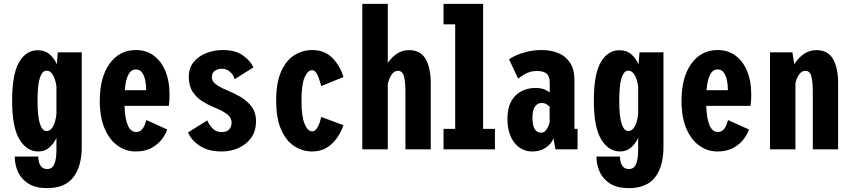

<svg xmlns="http://www.w3.org/2000/svg" viewBox="-20 -770 4390 990"><path d="M177.5 11Q118 11 80.2 -51.5Q42.5 -114 42.5 -251Q42.5 -388 78.5 -449.5Q114.5 -511 174.5 -511Q211.5 -511 235.5 -490.2Q259.5 -469.5 273 -439L278 -500H401.5V-13Q401.5 88 358.2 144Q315 200 223 200Q163.5 200 126.8 177Q90 154 73 116.8Q56 79.5 56 37H177Q177 50 180.8 65Q184.5 80 194.5 90.8Q204.5 101.5 224 101.5Q250 101.5 260.5 75.2Q271 49 271 3.5V-59Q257 -29 234 -9Q211 11 177.5 11ZM173.5 -251Q173.5 -169.5 185.8 -132Q198 -94.5 219.5 -94.5Q241.5 -94.5 254.5 -120Q267.5 -145.5 271 -183.5V-324Q267 -356.5 254.2 -381Q241.5 -405.5 219.5 -405.5Q198 -405.5 185.8 -369.2Q173.5 -333 173.5 -251Z M680 11Q628 11 585.8 -19.5Q543.5 -50 519 -108.2Q494.5 -166.5 494.5 -250.5Q494.5 -371.5 545.2 -441.8Q596 -512 681 -512Q734.5 -512 773.2 -483Q812 -454 833 -403.2Q854 -352.5 854 -287Q854 -260.5 852.8 -246Q851.5 -231.5 850.5 -224H622Q627 -89.5 681.5 -89.5Q699.5 -89.5 710.2 -100.8Q721 -112 726.5 -126.8Q732 -141.5 734.5 -151L842 -102.5Q836.5 -82 817.2 -55.2Q798 -28.5 764 -8.8Q730 11 680 11ZM680.5 -412Q632 -412 623.5 -305H733.5V-311Q733.5 -334.5 728.5 -357.8Q723.5 -381 712 -396.5Q700.5 -412 680.5 -412Z M1124 11Q1055 11 1011.5 -17Q968 -45 949.5 -87L1049 -149.5Q1057.5 -127.5 1075.5 -108.2Q1093.5 -89 1123 -89Q1149 -89 1161.5 -102.5Q1174 -116 1174 -139Q1174 -163.5 1150.2 -181.8Q1126.5 -200 1080.5 -218Q1052 -229.5 1022.5 -248.2Q993 -267 973.2 -297.2Q953.5 -327.5 953.5 -374Q953.5 -420 979.2 -450.8Q1005 -481.5 1045.2 -496.8Q1085.5 -512 1129 -512Q1195.5 -512 1234.5 -483Q1273.5 -454 1286.5 -422.5L1189.5 -361.5Q1185 -382 1167 -398.8Q1149 -415.5 1125 -415.5Q1104 -415.5 1088.2 -405.5Q1072.5 -395.5 1072.5 -372Q1072.5 -350 1094.5 -334.2Q1116.5 -318.5 1153 -303.5Q1183 -291.5 1217.2 -272.2Q1251.5 -253 1275.8 -222.2Q1300 -191.5 1300 -144.5Q1300 -94 1275.2 -59.5Q1250.5 -25 1210.2 -7Q1170 11 1124 11Z M1589.5 11Q1540 11 1497.8 -16.2Q1455.5 -43.5 1429.8 -101.2Q1404 -159 1404 -251Q1404 -344 1429.8 -401.5Q1455.5 -459 1497.8 -485.5Q1540 -512 1589.5 -512Q1654 -512 1694 -471Q1734 -430 1751 -373L1636.5 -326Q1632 -341.5 1626 -360.8Q1620 -380 1611 -394Q1602 -408 1588.5 -408Q1566.5 -408 1550.5 -371Q1534.5 -334 1534.5 -251Q1534.5 -169 1550.8 -130.8Q1567 -92.5 1589.5 -92.5Q1602.5 -92.5 1612.2 -105.8Q1622 -119 1627.8 -136.5Q1633.5 -154 1636.5 -167L1751 -124.5Q1739.5 -90.5 1718.2 -59.5Q1697 -28.5 1665 -8.8Q1633 11 1589.5 11Z M1848 0V-750H1979.5V-445.5Q1998.5 -474 2026.2 -492.8Q2054 -511.5 2089.5 -511.5Q2148 -511.5 2174.5 -466Q2201 -420.5 2201 -341.5V0H2070.5V-297Q2070.5 -345.5 2063.2 -375.2Q2056 -405 2031.5 -405Q2011.5 -405 1997.8 -383Q1984 -361 1979.5 -334.5V0Z M2267 0V-105.5H2327V-644.5H2267V-750H2471V-105.5H2532V0Z M2725 11Q2667.5 11 2632 -34.8Q2596.5 -80.5 2596.5 -158Q2596.5 -213 2616.2 -248Q2636 -283 2668.8 -299.8Q2701.5 -316.5 2740 -316.5Q2771.5 -316.5 2790.5 -307.5Q2809.5 -298.5 2814.5 -293V-343.5Q2814.5 -377.5 2797.8 -390.8Q2781 -404 2748.5 -404Q2714 -404 2687.2 -388.2Q2660.5 -372.5 2652 -364.5L2605 -463.5Q2614 -472 2639 -483.5Q2664 -495 2699 -503.5Q2734 -512 2773 -512Q2820 -512 2858.2 -496.5Q2896.5 -481 2919.2 -446.8Q2942 -412.5 2942 -356.5V-105.5H2958V0H2844.5L2833 -57.5Q2829.5 -43.5 2815.8 -27.5Q2802 -11.5 2779.2 -0.2Q2756.5 11 2725 11ZM2770 -86Q2784.5 -86 2793.8 -97Q2803 -108 2808 -121Q2813 -134 2814 -140V-220Q2810 -224.5 2799 -231.8Q2788 -239 2773 -239Q2752 -239 2738.8 -221.2Q2725.5 -203.5 2725.5 -163Q2725.5 -86 2770 -86Z M3177 11Q3117.5 11 3079.8 -51.5Q3042 -114 3042 -251Q3042 -388 3078 -449.5Q3114 -511 3174 -511Q3211 -511 3235 -490.2Q3259 -469.5 3272.5 -439L3277.5 -500H3401V-13Q3401 88 3357.8 144Q3314.5 200 3222.5 200Q3163 200 3126.2 177Q3089.5 154 3072.5 116.8Q3055.5 79.5 3055.5 37H3176.5Q3176.5 50 3180.2 65Q3184 80 3194 90.8Q3204 101.5 3223.5 101.5Q3249.5 101.5 3260 75.2Q3270.5 49 3270.5 3.5V-59Q3256.5 -29 3233.5 -9Q3210.5 11 3177 11ZM3173 -251Q3173 -169.5 3185.2 -132Q3197.5 -94.5 3219 -94.5Q3241 -94.5 3254 -120Q3267 -145.5 3270.5 -183.5V-324Q3266.5 -356.5 3253.8 -381Q3241 -405.5 3219 -405.5Q3197.5 -405.5 3185.2 -369.2Q3173 -333 3173 -251Z M3679.5 11Q3627.5 11 3585.2 -19.5Q3543 -50 3518.5 -108.2Q3494 -166.5 3494 -250.5Q3494 -371.5 3544.8 -441.8Q3595.5 -512 3680.5 -512Q3734 -512 3772.8 -483Q3811.5 -454 3832.5 -403.2Q3853.5 -352.5 3853.5 -287Q3853.5 -260.5 3852.2 -246Q3851 -231.5 3850 -224H3621.5Q3626.5 -89.5 3681 -89.5Q3699 -89.5 3709.8 -100.8Q3720.5 -112 3726 -126.8Q3731.5 -141.5 3734 -151L3841.5 -102.5Q3836 -82 3816.8 -55.2Q3797.5 -28.5 3763.5 -8.8Q3729.5 11 3679.5 11ZM3680 -412Q3631.5 -412 3623 -305H3733V-311Q3733 -334.5 3728 -357.8Q3723 -381 3711.5 -396.5Q3700 -412 3680 -412Z M3950.5 0V-500H4066L4075.5 -438.5Q4094 -469.5 4123.2 -490.5Q4152.5 -511.5 4190 -511.5Q4248.5 -511.5 4275 -466Q4301.5 -420.5 4301.5 -341.5V0H4171V-297Q4171 -345.5 4163.8 -375.2Q4156.5 -405 4132 -405Q4114 -405 4100.8 -386Q4087.5 -367 4081.5 -342.5V0Z"/></svg>

Font: Trispace Condensed SemiBold
Style: Regular
Weight: 600
Width: 3
Designer: Tyler Finck
Foundry: Etcetera Type Company
Version: Version 1.210; ttfautohint (v1.8.3)